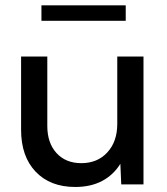

<svg xmlns="http://www.w3.org/2000/svg" viewBox="-20 -704 638 733"><path d="M527.8 0H442.9L439.5 -78.6Q412.6 -35.6 369.4 -12.9Q326.2 9.8 267.1 9.8Q171.4 9.8 116 -48.6Q60.5 -106.9 60.5 -208.5V-488.3H160.6V-223.1Q160.6 -158.2 195.8 -119.6Q231 -81.1 290.5 -81.1Q352.1 -81.1 389.9 -122.3Q427.7 -163.6 427.7 -231V-488.3H527.8ZM460 -624.5H138.2V-683.6H460Z"/></svg>

Font: Kumbh Sans Medium
Style: Regular
Weight: 500
Version: Version 1.005